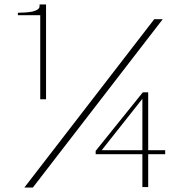

<svg xmlns="http://www.w3.org/2000/svg" viewBox="-20 -837 840 859"><path d="M89 2 670 -751H708L127 2ZM160 -393V-769H60V-780Q71 -780 89.5 -781Q108 -782 124 -785Q138 -788 147.5 -794Q157 -800 157 -809V-817H186V-393ZM617 0V-147H408V-162L619 -424H643V-165H719V-147H643V0ZM435 -165H617V-395Z"/></svg>

Font: Panamera Light
Style: Regular
Weight: 300
Designer: Bastien Sozeau
Foundry: NBR — Bastien Sozeau
Version: Version 3.002; ttfautohint (v1.8.4.7-5d5b);gftools[0.9.33]